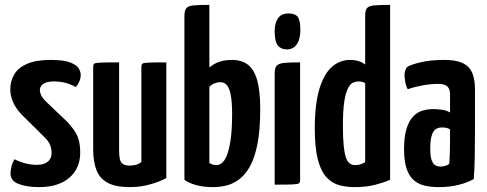

<svg xmlns="http://www.w3.org/2000/svg" viewBox="-20 -755 1992 785"><path d="M141 10Q91 10 57 -2.5Q23 -15 23 -46Q23 -57 26.5 -72.5Q30 -88 39 -104Q61 -93 84 -87Q107 -81 130 -81Q160 -81 175.5 -94Q191 -107 191 -130Q191 -144 186 -159.5Q181 -175 163 -193L73 -282Q45 -310 33.5 -337.5Q22 -365 22 -388Q22 -423 38 -450.5Q54 -478 90.5 -494Q127 -510 187 -510Q241 -510 267.5 -499.5Q294 -489 302 -475Q310 -461 310 -449Q310 -423 290 -399Q269 -411 247 -416.5Q225 -422 200 -422Q172 -422 157.5 -412.5Q143 -403 143 -386Q143 -377 148.5 -365Q154 -353 175 -333L255 -257Q286 -224 297 -197Q308 -170 308 -132Q308 -66 263 -28Q218 10 141 10Z M511 10Q452 10 419.5 -8Q387 -26 374 -60.5Q361 -95 361 -145V-481Q361 -491 365 -494.5Q369 -498 391.5 -499Q414 -500 467 -500V-138Q467 -118 470 -104.5Q473 -91 482.5 -84.5Q492 -78 511 -78Q522 -78 535 -81Q548 -84 558 -93V-481Q558 -491 562 -494.5Q566 -498 587 -499Q608 -500 660 -500V-27Q635 -13 595 -1.5Q555 10 511 10Z M851 10Q811 10 781 1.5Q751 -7 734 -20V-689Q734 -712 742 -721.5Q750 -731 771.5 -733Q793 -735 836 -735V-479Q853 -494 876 -502Q899 -510 928 -510Q968 -510 993.5 -490.5Q1019 -471 1031.5 -427Q1044 -383 1044 -309Q1044 -223 1032.5 -165.5Q1021 -108 1001 -73Q981 -38 955.5 -20Q930 -2 903.5 4Q877 10 851 10ZM866 -80Q875 -80 886 -87.5Q897 -95 906.5 -117Q916 -139 922.5 -181Q929 -223 929 -290Q929 -338 923.5 -366.5Q918 -395 907.5 -407Q897 -419 881 -419Q869 -419 857.5 -414.5Q846 -410 836 -400V-89Q841 -85 848.5 -82.5Q856 -80 866 -80Z M1103 0V-455Q1103 -478 1112 -487Q1121 -496 1143 -498Q1165 -500 1207 -500V-19Q1207 -9 1202.5 -5.5Q1198 -2 1176.5 -1Q1155 0 1103 0ZM1153 -553Q1129 -553 1116 -569Q1103 -585 1103 -628Q1103 -660 1116.5 -680Q1130 -700 1159 -700Q1188 -700 1198 -685Q1208 -670 1208 -632Q1208 -595 1193.5 -574Q1179 -553 1153 -553Z M1430 10Q1397 10 1368 2.5Q1339 -5 1316 -29Q1293 -53 1280 -101Q1267 -149 1267 -229Q1267 -330 1286 -392Q1305 -454 1337.5 -482Q1370 -510 1410 -510Q1431 -510 1446.5 -505Q1462 -500 1473 -491V-690Q1473 -713 1480.5 -722Q1488 -731 1510.5 -733Q1533 -735 1575 -735V-20Q1550 -9 1514 0.5Q1478 10 1430 10ZM1431 -80Q1443 -80 1453.5 -83Q1464 -86 1473 -92V-415Q1467 -419 1459.5 -420.5Q1452 -422 1444 -422Q1434 -422 1423 -417Q1412 -412 1402.5 -393.5Q1393 -375 1387.5 -339Q1382 -303 1382 -241Q1382 -192 1385 -161Q1388 -130 1394 -112Q1400 -94 1409.5 -87Q1419 -80 1431 -80Z M1774 10Q1746 10 1720.5 5Q1695 0 1675 -15.5Q1655 -31 1643.5 -62Q1632 -93 1632 -145Q1632 -196 1642 -228.5Q1652 -261 1669.5 -279Q1687 -297 1708.5 -303Q1730 -309 1753 -309Q1765 -309 1785.5 -306.5Q1806 -304 1820 -295Q1820 -295 1820 -307.5Q1820 -320 1820 -336.5Q1820 -353 1820 -367Q1820 -384 1815 -393.5Q1810 -403 1799.5 -407.5Q1789 -412 1771 -412Q1740 -412 1705.5 -405.5Q1671 -399 1647 -390Q1639 -406 1636.5 -422Q1634 -438 1634 -449Q1634 -458 1637 -467.5Q1640 -477 1646 -482Q1658 -490 1698 -500Q1738 -510 1797 -510Q1864 -510 1893 -483Q1922 -456 1922 -388V-339Q1922 -282 1922 -223Q1922 -164 1921 -112Q1920 -60 1917 -23Q1893 -9 1856.5 0.5Q1820 10 1774 10ZM1782 -74Q1792 -74 1802.5 -77.5Q1813 -81 1817 -86Q1818 -99 1819 -123.5Q1820 -148 1820 -175.5Q1820 -203 1820 -226Q1813 -231 1803.5 -232.5Q1794 -234 1787 -234Q1777 -234 1768 -230.5Q1759 -227 1752.5 -217.5Q1746 -208 1742.5 -191Q1739 -174 1739 -148Q1739 -126 1741.5 -112.5Q1744 -99 1749.5 -90Q1755 -81 1763 -77.5Q1771 -74 1782 -74Z"/></svg>

Font: Yanone Kaffeesatz SemiBold
Style: Regular
Weight: 600
Designer: Yanone (Cyrillic: Daniel Pouzeot, Huerta Tipografica, and Cyreal)
Foundry: Yanone
Version: Version 2.003